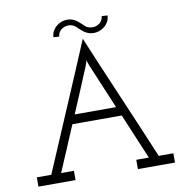

<svg xmlns="http://www.w3.org/2000/svg" viewBox="-90 -933 987 1019"><g transform="rotate(-10 403.0 -423.0)"><path d="M523 -772Q536 -782 544.5 -796.5Q553 -811 554 -831L523 -833Q521 -818 514.5 -808Q508 -798 499 -793Q490 -787 481 -785Q472 -783 464 -783Q450 -783 438.5 -788.5Q427 -794 411 -811Q395 -827 377.5 -836.5Q360 -846 338 -846Q323 -846 308.5 -841Q294 -836 282 -826Q269 -816 260.5 -801.5Q252 -787 251 -767L282 -765Q283 -778 288 -786.5Q293 -795 300 -801Q310 -809 321 -812Q332 -815 340 -815Q354 -815 365.5 -809.5Q377 -804 393 -787Q409 -771 427 -761.5Q445 -752 467 -752Q481 -752 496 -757Q511 -762 523 -772ZM235 0V-50H166Q196 -120 218 -172Q240 -224 270 -295H536Q562 -233 587.5 -172Q613 -111 639 -50H571V0H771V-50H692Q620 -222 547.5 -391Q475 -560 403 -732Q331 -560 258.5 -391Q186 -222 113 -50H35V0ZM393 -587Q395 -593 397.5 -599.5Q400 -606 402 -616L412 -587L514 -344H291Q316 -403 342 -464.5Q368 -526 393 -587Z"/></g></svg>

Font: Josefin Slab Thin Medium
Style: Regular
Weight: 500
Version: Version 2.000